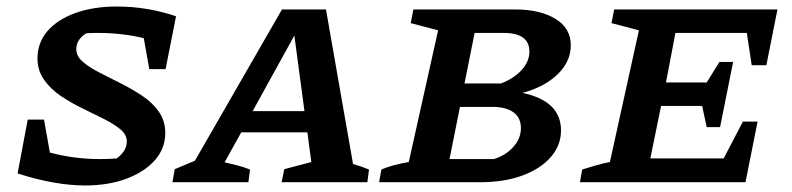

<svg xmlns="http://www.w3.org/2000/svg" viewBox="-20 -559 2431 589"><path d="M438 -347 421 -442Q388 -450 352.5 -454Q317 -458 281 -458Q262 -458 245 -457Q214 -438 214 -408Q214 -387 233.5 -370Q253 -353 284 -337Q315 -321 350 -303.5Q385 -286 416.5 -265Q448 -244 467.5 -216Q487 -188 487 -151Q487 -104 455.5 -68Q424 -32 368.5 -11Q313 10 240 10Q195 10 142 0.5Q89 -9 34 -27L65 -192H115L133 -91Q207 -71 288 -71Q312 -71 338 -73Q369 -96 369 -125Q369 -146 349 -162.5Q329 -179 298 -194.5Q267 -210 232 -227Q197 -244 166 -265Q135 -286 115 -314.5Q95 -343 95 -380Q95 -428 125.5 -463.5Q156 -499 211 -519Q266 -539 339 -539Q387 -539 433.5 -531Q480 -523 520 -509L488 -347Z M1063 -56Q1090 -48 1112 -39L1107 0H844L852 -40L935 -62L923 -153H720L669 -61Q689 -56 706.5 -52Q724 -48 747 -39L742 0H509L516 -40L578 -66L845 -530H980ZM755 -218H914L883 -450Z M1143 0 1150 -39Q1166 -46 1186 -51.5Q1206 -57 1234 -62L1324 -466L1240 -488L1248 -530H1561Q1636 -530 1683.5 -501.5Q1731 -473 1731 -420Q1731 -370 1690.5 -331Q1650 -292 1583 -274Q1701 -249 1701 -159Q1701 -113 1669.5 -77Q1638 -41 1582.5 -20.5Q1527 0 1453 0ZM1525 -458H1436L1405 -303H1517Q1556 -318 1580 -344Q1604 -370 1604 -401Q1604 -458 1525 -458ZM1359 -71H1495Q1531 -82 1554.5 -108Q1578 -134 1578 -166Q1578 -198 1555 -214.5Q1532 -231 1492 -231H1391Z M1759 0 1766 -39Q1788 -46 1809 -52Q1830 -58 1851 -62L1940 -466L1856 -488L1864 -530H2365L2331 -359H2286L2271 -458H2052L2023 -306H2148L2187 -369H2229L2189 -169H2148L2134 -234H2008L1975 -73H2200L2259 -186H2304L2267 0Z"/></svg>

Font: Piazzolla SC SemiBold
Style: Italic
Weight: 600
Italic angle: -11.3°
Designer: Juan Pablo del Peral
Foundry: Huerta Tipografica
Version: Version 1.330